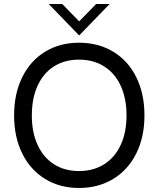

<svg xmlns="http://www.w3.org/2000/svg" viewBox="-20 -921 788 953"><path d="M50 -348Q50 -455.5 90.2 -537.5Q130.5 -619.5 203.8 -664.2Q277 -709 372 -709Q468.5 -709 542.2 -664.2Q616 -619.5 656.5 -537.8Q697 -456 697 -348Q697 -240.5 656.2 -159Q615.5 -77.5 541.8 -32.8Q468 12 372 12Q276.5 12 203.5 -33Q130.5 -78 90.2 -159.5Q50 -241 50 -348ZM372 -72Q444 -72 497.2 -105.8Q550.5 -139.5 579.2 -201.8Q608 -264 608 -348Q608 -432.5 579.2 -495Q550.5 -557.5 497.2 -591.2Q444 -625 372 -625Q301 -625 248 -591.5Q195 -558 166.5 -495.2Q138 -432.5 138 -348Q138 -264 166.8 -201.5Q195.5 -139 248.2 -105.5Q301 -72 372 -72ZM222 -901H289L373 -815L457 -901H524L373 -745Z"/></svg>

Font: HK Grotesk
Style: Regular
Weight: 400
Designer: Alfredo Marco Pradil
Foundry: Hanken Design Co.
Version: Version 3.001